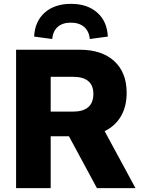

<svg xmlns="http://www.w3.org/2000/svg" viewBox="-20 -977 730 997"><path d="M464.8 -489.3Q464.8 -534.2 438 -556.2Q411.1 -578.1 360.4 -578.1H243.2V-397.5H360.4Q411.1 -397.5 438 -420.4Q464.8 -443.4 464.8 -489.3ZM63.5 -718.8H393.6Q508.8 -718.8 573.2 -659.7Q637.7 -600.6 637.7 -495.1Q637.7 -424.8 608.4 -374Q579.1 -323.2 523.4 -295.9L683.6 0H483.4L337.9 -269.5H243.2V0H63.5ZM348.6 -957Q433.6 -957 484.9 -911.6Q536.1 -866.2 540 -787.1L446.3 -774.4Q442.4 -815.4 416.5 -837.4Q390.6 -859.4 347.7 -859.4Q304.7 -859.4 279.8 -837.4Q254.9 -815.4 251 -774.4L157.2 -787.1Q161.1 -866.2 212.4 -911.6Q263.7 -957 348.6 -957Z"/></svg>

Font: Min Sans Black
Style: Regular
Weight: 900
Designer: Jinseong-Kim, NotoSansCJK, Nunito
Foundry: Jinseong-Kim
Version: Version 1.000